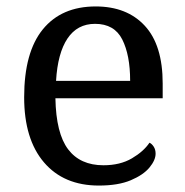

<svg xmlns="http://www.w3.org/2000/svg" viewBox="-20 -566 575 596"><path d="M287 10Q178 10 116.5 -62Q55 -134 55 -264Q55 -404 113 -475Q171 -546 277 -546Q374 -546 429.5 -486Q485 -426 485 -307V-261H152Q154 -152 191.5 -102.5Q229 -53 301 -53Q353 -53 389.5 -74.5Q426 -96 444 -123Q451 -120 457 -111Q463 -102 463 -89Q463 -69 444 -46Q425 -23 386 -6.5Q347 10 287 10ZM384 -315Q384 -395 359.5 -443.5Q335 -492 275 -492Q220 -492 189.5 -446.5Q159 -401 154 -315Z"/></svg>

Font: Noto Serif Grantha
Style: Regular
Weight: 400
Designer: Monotype Design Team
Foundry: Monotype Imaging Inc.
Version: Version 2.004; ttfautohint (v1.8.4.7-5d5b)